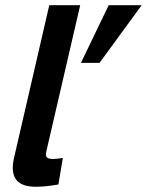

<svg xmlns="http://www.w3.org/2000/svg" viewBox="-20 -710 566 740"><path d="M117.2 9.8Q8.3 9.8 34.2 -102.1L169.9 -689.9H289.1L158.2 -125Q154.3 -108.9 161.1 -103Q168 -97.2 185.1 -97.2Q193.8 -97.2 222.2 -101.1L205.1 1Q156.7 9.8 117.2 9.8ZM292 -467.8 398.9 -689.9H525.9L363.8 -467.8Z"/></svg>

Font: HK Grotesk Legacy
Style: Bold Italic
Weight: 700
Italic angle: -13°
Designer: Alfredo Marco Pradil
Foundry: Hanken Design Co.
Version: Version 2.022;PS 002.022;hotconv 1.0.88;makeotf.lib2.5.64775